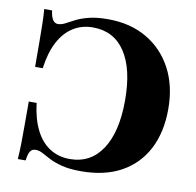

<svg xmlns="http://www.w3.org/2000/svg" viewBox="-70 -654 755 738"><g transform="rotate(10 307.5 -285.0)"><path d="M291.9 11.3Q246.8 11.3 217.3 3.6Q187.9 -4 168.1 -14.1Q148.4 -24.2 134.7 -31.9Q121 -39.5 106.5 -39.5Q93.5 -39.5 86.3 -29.4Q79 -19.4 75.8 7.3H45.2Q47.6 -23.4 48 -54Q48.4 -84.7 48.4 -123.4Q48.4 -162.1 48.4 -217.7H79Q86.3 -156.5 107.7 -113.7Q129 -71 163.3 -49.2Q197.6 -27.4 241.1 -27.4Q322.6 -27.4 367.3 -95.2Q412.1 -162.9 412.1 -286.3Q412.1 -408.9 368.1 -475Q324.2 -541.1 242.7 -541.1Q198.4 -541.1 164.5 -519.4Q130.6 -497.6 108.9 -456Q87.1 -414.5 79 -353.2H49.2Q49.2 -410.5 48.8 -449.2Q48.4 -487.9 48 -518.1Q47.6 -548.4 45.2 -578.2H75.8Q79 -553.2 86.7 -541.9Q94.4 -530.6 106.5 -530.6Q120.2 -530.6 134.7 -538.3Q149.2 -546 169.4 -556.5Q189.5 -566.9 219.8 -574.6Q250 -582.3 294.4 -582.3Q380.6 -582.3 445.2 -544.8Q509.7 -507.3 545.6 -439.9Q581.5 -372.6 581.5 -281.5Q581.5 -191.9 547.6 -126.2Q513.7 -60.5 449.2 -24.6Q384.7 11.3 291.9 11.3Z"/></g></svg>

Font: Playfair 5pt SemiExpanded Light Black
Style: Regular
Weight: 900
Version: Version 2.203